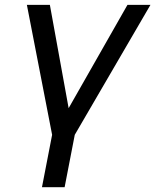

<svg xmlns="http://www.w3.org/2000/svg" viewBox="-20 -567 643 795"><path d="M195.8 -8.8 91.3 -546.9H186.5L264.2 -119.1L507.8 -546.9H603L289.6 -8.8L247.6 208H153.8Z"/></svg>

Font: Hack
Style: Italic
Weight: 400
Italic angle: -11°
Monospace: yes
Designer: Christopher Simpkins
Foundry: Christopher Simpkins
Version: Version 2.019; ttfautohint (v1.4.1) -l 4 -r 80 -G 350 -x 0 -